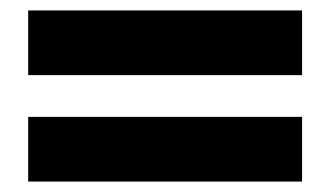

<svg xmlns="http://www.w3.org/2000/svg" viewBox="-20 -504 633 368"><path d="M559 -360V-484H34V-360ZM559 -156V-280H34V-156Z"/></svg>

Font: Falling Sky
Style: ExBd
Weight: 400
Designer: Paul D. Hunt
Foundry: Adobe Systems Incorporated
Version: Version 1.02